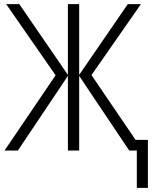

<svg xmlns="http://www.w3.org/2000/svg" viewBox="-20 -734 745 936"><path d="M426 -368 641 -52H701V182H647V0H610L366 -364V0H311V-364L67 0H2L251 -367L10 -714H74L311 -369V-714H366V-369L603 -714H667Z"/></svg>

Font: Noto Sans UI NarrowLight
Style: Regular
Weight: 300
Width: 4
Designer: Monotype Design Team
Foundry: Monotype Imaging Inc.
Version: Version 1.001